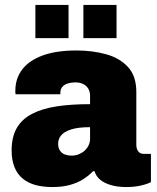

<svg xmlns="http://www.w3.org/2000/svg" viewBox="-20 -744 633 776"><path d="M192 12Q154 12 124 4Q94 -4 72 -22Q50 -40 38.5 -68.5Q27 -97 27 -136Q27 -190 47.5 -226Q68 -262 109 -283.5Q150 -305 208.5 -314Q267 -323 344 -323V-356Q344 -375 336 -387Q328 -399 315 -405Q302 -411 284 -411Q269 -411 255 -407Q241 -403 232.5 -393.5Q224 -384 224 -369V-363H43Q42 -367 42 -370Q42 -373 42 -377Q42 -427 70 -463.5Q98 -500 153 -520Q208 -540 289 -540Q353 -540 408 -525Q463 -510 497 -473.5Q531 -437 531 -372V-158Q531 -143 538.5 -132.5Q546 -122 562 -122H590V-8Q575 0 549 6Q523 12 490 12Q455 12 428 4Q401 -4 384.5 -18Q368 -32 362 -52H356Q339 -34 316 -19.5Q293 -5 262.5 3.5Q232 12 192 12ZM269 -115Q285 -115 298.5 -120.5Q312 -126 322 -135Q332 -144 338 -156.5Q344 -169 344 -183V-230Q296 -230 268 -221Q240 -212 227.5 -197.5Q215 -183 215 -163Q215 -146 222.5 -135Q230 -124 242.5 -119.5Q255 -115 269 -115ZM123 -590V-724H257V-590ZM317 -590V-724H451V-590Z"/></svg>

Font: Archivo SemiCondensed Black
Style: Regular
Weight: 900
Width: 4
Designer: Hector Gatti
Foundry: Omnibus-Type
Version: Version 2.001